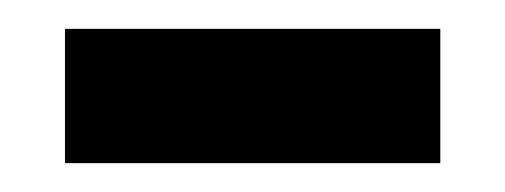

<svg xmlns="http://www.w3.org/2000/svg" viewBox="-20 -339 350 133"><path d="M25 -226V-319H285V-226Z"/></svg>

Font: Noto Serif NP Hmong SemiBold
Style: Regular
Weight: 600
Designer: Dalton Maag Ltd
Foundry: Dalton Maag Ltd
Version: Version 1.001; ttfautohint (v1.8.4.7-5d5b)